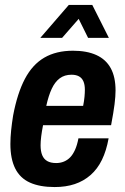

<svg xmlns="http://www.w3.org/2000/svg" viewBox="-20 -744 506 776"><path d="M201 12Q141 12 101 -6Q61 -24 41.5 -63Q22 -102 22 -162Q22 -188 25 -217Q28 -246 33 -277Q50 -367 80.5 -425Q111 -483 159 -511Q207 -539 275 -539Q331 -539 369.5 -521.5Q408 -504 427.5 -468.5Q447 -433 447 -378Q447 -355 443 -323Q439 -291 429 -238H154Q149 -213 146.5 -192.5Q144 -172 144 -157Q144 -133 150.5 -117Q157 -101 171 -93Q185 -85 207 -85Q224 -85 238.5 -91Q253 -97 264 -108.5Q275 -120 283.5 -139Q292 -158 297 -185H419Q410 -135 392 -98Q374 -61 346 -36.5Q318 -12 282 0Q246 12 201 12ZM167 -316H316Q320 -336 321.5 -352.5Q323 -369 323 -381Q323 -402 317 -415.5Q311 -429 299 -435.5Q287 -442 269 -442Q241 -442 221.5 -427.5Q202 -413 189 -385Q176 -357 167 -316ZM143 -591 258 -724H353L420 -591H336L281 -702H328L231 -591Z"/></svg>

Font: Archivo Condensed
Style: Bold Italic
Weight: 700
Width: 3
Italic angle: -10°
Designer: Hector Gatti
Foundry: Omnibus-Type
Version: Version 2.001